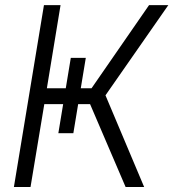

<svg xmlns="http://www.w3.org/2000/svg" viewBox="-20 -748 693 768"><path d="M263.2 -516.6H323.2L273.4 -215.3H213.4ZM35.6 0 155.8 -727.5H222.2L167.5 -395H346.2L576.2 -727.5H653.3L401.9 -366.7L556.6 0H482.4L340.3 -331.5H157.2L102.1 0Z"/></svg>

Font: Inter Tight Light
Style: Italic
Weight: 300
Italic angle: -9.39999°
Designer: Rasmus Andersson
Foundry: rsms
Version: Version 3.004